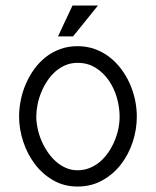

<svg xmlns="http://www.w3.org/2000/svg" viewBox="-20 -664 562 692"><path d="M241.2 -644H333L243.2 -532.7H189ZM473.1 -243.7Q473.1 -197.8 458.5 -152.8Q443.8 -107.9 416.3 -72Q388.7 -36.1 348.9 -13.9Q309.1 8.3 259.3 8.3Q210.4 8.3 171.4 -14.4Q132.3 -37.1 105.2 -73.2Q78.1 -109.4 63.5 -154.3Q48.8 -199.2 48.8 -243.7Q48.8 -273.9 55.2 -304.7Q61.5 -335.4 74 -363.5Q86.4 -391.6 104.2 -416Q122.1 -440.4 145.5 -458.7Q168.9 -477.1 197.5 -487.3Q226.1 -497.6 259.3 -497.6Q292.5 -497.6 321.3 -487.3Q350.1 -477.1 374 -458.7Q397.9 -440.4 416.3 -416Q434.6 -391.6 447.3 -363.5Q460 -335.4 466.6 -304.7Q473.1 -273.9 473.1 -243.7ZM411.1 -243.7Q411.1 -276.9 401.4 -311.3Q391.6 -345.7 372.3 -373.8Q353 -401.9 324.7 -419.7Q296.4 -437.5 259.3 -437.5Q235.8 -437.5 215.8 -429Q195.8 -420.4 179.2 -405.8Q162.6 -391.1 149.9 -371.6Q137.2 -352.1 128.4 -330.6Q119.6 -309.1 115.2 -286.6Q110.8 -264.2 110.8 -243.7Q110.8 -223.6 115.5 -201.4Q120.1 -179.2 129.2 -157.7Q138.2 -136.2 151.4 -116.7Q164.6 -97.2 180.9 -82.5Q197.3 -67.9 217 -59.1Q236.8 -50.3 259.3 -50.3Q282.7 -50.3 303.2 -58.6Q323.7 -66.9 340.6 -81.3Q357.4 -95.7 370.6 -115Q383.8 -134.3 392.8 -155.8Q401.9 -177.2 406.5 -199.7Q411.1 -222.2 411.1 -243.7Z"/></svg>

Font: SengBuhan
Style: Regular
Weight: 400
Designer: John M. Durdin
Foundry: Lao Script for Windows
Version: Version 1.400